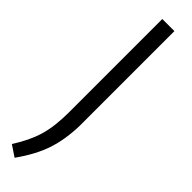

<svg xmlns="http://www.w3.org/2000/svg" viewBox="-326 -716 864 864"><g transform="rotate(45 106.0 -284.0)"><path d="M-9 136.5Q35.5 67.5 53.8 5Q72 -57.5 72 -145.5V-740H149V-136.5Q146.5 -46.5 122.8 23.8Q99 94 43.5 171.5Z"/></g></svg>

Font: Encode Sans Condensed
Style: Regular
Weight: 400
Width: 3
Designer: Multiple Designers
Foundry: Impallari Type
Version: Version 2.000